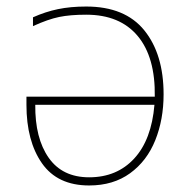

<svg xmlns="http://www.w3.org/2000/svg" viewBox="-20 -558 580 588"><path d="M481 -269Q481 -192 455.5 -128.5Q430 -65 378.5 -27.5Q327 10 253 10Q156 10 108.5 -58Q61 -126 61 -237V-262H454Q456 -383 401.5 -448Q347 -513 244 -513Q195 -513 161 -506Q127 -499 81 -478V-505Q119 -522 157.5 -530Q196 -538 244 -538Q363 -538 422 -465Q481 -392 481 -269ZM88 -237Q87 -135 129 -75Q171 -15 253 -15Q338 -15 391 -72.5Q444 -130 453 -237Z"/></svg>

Font: Noto Sans UI Thin
Style: Regular
Weight: 250
Designer: Monotype Design Team
Foundry: Monotype Imaging Inc.
Version: Version 1.001